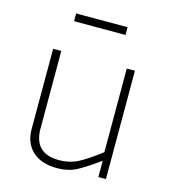

<svg xmlns="http://www.w3.org/2000/svg" viewBox="-109 -811 814 909"><g transform="rotate(15 298.0 -356.5)"><path d="M90 -139V-532H130V-156Q128 -30 253 -30Q303 -30 343.5 -50.5Q384 -71 451 -122V-532H491V-1H454V-81Q385 -31 345.5 -11Q306 9 255 9Q175 9 132.5 -31Q90 -71 90 -139ZM404 -684H152V-722H404Z"/></g></svg>

Font: Morrison Thin
Style: Regular
Weight: 100
Designer: Pablo Impallari, Rodrigo Fuenzalida (Modified by Dan O. Williams)
Version: Version 0.03;June 6, 2019;FontCreator 11.5.0.2425 64-bit; tt